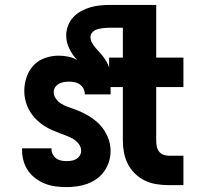

<svg xmlns="http://www.w3.org/2000/svg" viewBox="-20 -755 840 783"><path d="M250 8Q228 8 206 5Q184 2 163.5 -6Q143 -14 125 -27.5Q107 -41 94.5 -59Q82 -77 76 -98.5Q70 -120 70 -142V-150H190V-148Q190 -136 195 -126Q200 -116 208.5 -109.5Q217 -103 228 -100.5Q239 -98 250 -98Q261 -98 271 -99.5Q281 -101 290 -106Q299 -111 305 -120Q311 -129 311 -140Q311 -155 301.5 -167.5Q292 -180 279 -188Q266 -196 252 -201Q238 -206 224 -211.5Q210 -217 196 -223Q182 -229 169 -236.5Q156 -244 144 -253.5Q132 -263 122 -274Q112 -285 104 -297.5Q96 -310 90.5 -324Q85 -338 82 -353Q79 -368 79 -383Q79 -412 88 -439.5Q97 -467 116.5 -488Q136 -509 163.5 -518.5Q191 -528 219 -528Q239 -528 258.5 -524Q278 -520 295 -510Q276 -530 263 -556Q250 -582 250 -610Q250 -631 257.5 -650.5Q265 -670 279 -685Q293 -700 311.5 -710Q330 -720 349.5 -725.5Q369 -731 389.5 -733Q410 -735 431 -735H617V-520H728V-400H617V-183Q617 -171 619 -159.5Q621 -148 627.5 -138.5Q634 -129 645 -124.5Q656 -120 667 -120H728V0H667Q643 0 618 -4Q593 -8 571 -18.5Q549 -29 530.5 -47Q512 -65 501 -87Q490 -109 485.5 -133.5Q481 -158 481 -183V-400H431V-370H326Q326 -382 321 -392.5Q316 -403 306.5 -410Q297 -417 285.5 -419.5Q274 -422 262 -422Q252 -422 241.5 -420.5Q231 -419 221.5 -414Q212 -409 205.5 -400Q199 -391 199 -380Q199 -365 208 -352.5Q217 -340 230 -332Q243 -324 257 -319Q271 -314 285 -309Q299 -304 313 -297.5Q327 -291 339.5 -283.5Q352 -276 364 -267Q376 -258 386.5 -247Q397 -236 405 -223.5Q413 -211 419 -197.5Q425 -184 428 -169Q431 -154 431 -139Q431 -117 424.5 -96Q418 -75 405.5 -57Q393 -39 375 -26Q357 -13 336.5 -5.5Q316 2 294 5Q272 8 250 8ZM425 -480V-520H481V-642H431Q422 -642 414 -641.5Q406 -641 398 -640Q390 -639 381.5 -637Q373 -635 366 -631Q359 -627 354 -620Q349 -613 349 -605Q349 -592 355 -581Q361 -570 369 -560.5Q377 -551 385.5 -542Q394 -533 401.5 -523Q409 -513 415 -502.5Q421 -492 425 -480ZM344 -454Q342 -460 339 -465Q336 -470 332 -475Q336 -470 339 -465Q342 -460 344 -454Z"/></svg>

Font: Iosevka Aile Heavy
Style: Regular
Weight: 900
Designer: Belleve Invis
Foundry: Belleve Invis
Version: Version 31.1.0; ttfautohint (v1.8.4)